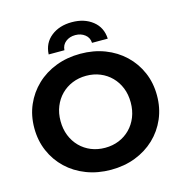

<svg xmlns="http://www.w3.org/2000/svg" viewBox="-129 -1027 1103 1157"><g transform="rotate(-15 422.0 -448.5)"><path d="M422.5 11.8Q339.9 11.8 269.6 -15.2Q199.4 -42.2 147.9 -91.1Q96.4 -140 67.9 -206Q39.3 -271.9 39.3 -350.2Q39.3 -428.5 67.9 -494.1Q96.5 -559.8 148 -608.9Q199.6 -658 269.6 -684.9Q339.5 -711.8 422.2 -711.8Q505.2 -711.8 574.8 -685Q644.4 -658.2 695.9 -609.3Q747.3 -560.4 775.9 -494.5Q804.5 -428.7 804.5 -350.1Q804.5 -271.6 775.9 -205.5Q747.3 -139.4 695.9 -90.6Q644.4 -41.8 574.8 -15Q505.2 11.8 422.5 11.8ZM422.2 -125.5Q469.1 -125.5 508.8 -141.8Q548.5 -158.1 578.1 -188.1Q607.7 -218.1 624.2 -259.2Q640.7 -300.3 640.7 -350.2Q640.7 -400.1 624.3 -440.9Q607.8 -481.8 578.2 -511.8Q548.6 -541.8 508.8 -558.1Q469.1 -574.5 422.2 -574.5Q375.3 -574.5 335.4 -558.1Q295.5 -541.8 265.8 -511.8Q236.1 -481.7 219.6 -440.8Q203 -399.8 203 -350.2Q203 -300.6 219.5 -259.4Q236 -218.3 265.7 -188.1Q295.4 -158 335.3 -141.7Q375.3 -125.5 422.2 -125.5ZM237.9 -757Q241.3 -827.6 292.8 -868.2Q344.3 -908.9 422.2 -908.9Q500.1 -908.9 551.6 -868.2Q603.1 -827.6 606.5 -757H508.3Q506.9 -789.8 482.1 -809Q457.4 -828.3 422.2 -828.3Q387 -828.3 362.5 -809Q338.1 -789.8 336.1 -757Z"/></g></svg>

Font: Montserrat Alternates Thin
Style: Regular
Weight: 100
Designer: Julieta Ulanovsky
Foundry: Julieta Ulanovsky
Version: Version 9.000